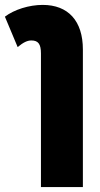

<svg xmlns="http://www.w3.org/2000/svg" viewBox="-23 -544 409 783"><path d="M144 219H315V-342C315 -459 255 -524 151 -524C96 -524 35 -505 -3 -476L49 -352C73 -372 89 -379 105 -379C133 -379 144 -364 144 -326Z"/></svg>

Font: Noto Sans Thai Looped UI Narrow Black
Style: Regular
Weight: 900
Width: 4
Designer: Cadson Demak Team
Foundry: Cadson Demak Co., Ltd.
Version: Version 1.000